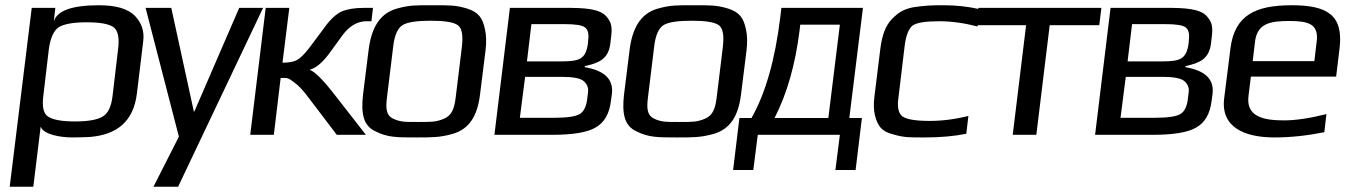

<svg xmlns="http://www.w3.org/2000/svg" viewBox="-20 -514 5129 732"><path d="M256 10C283 10 306 9 325 8C424 -1 489 -49 502 -158L526 -357C531 -394 520 -427 494 -454C467 -481 422 -494 357 -494C254 -494 197 -473 185 -432L191 -484H101L17 198H107L135 -31C146 -1 210 10 256 10ZM409 -147C404 -106 391 -80 370 -69C350 -57 315 -51 266 -51C216 -51 183 -57 164 -69C146 -80 140 -106 145 -147L166 -325C172 -370 185 -398 205 -411C226 -423 261 -429 311 -429C361 -429 394 -423 412 -411C430 -398 436 -370 430 -325Z M983 -484H892L721 -89H719L633 -484H535L662 7L565 198H659Z M934 0H1024L1050 -217C1081 -217 1078 -217 1103 -199C1118 -188 1133 -172 1150 -150L1264 0H1375L1258 -150C1211 -211 1178 -243 1160 -248C1185 -254 1212 -277 1241 -318L1286 -380C1312 -415 1343 -433 1377 -433H1396L1402 -484H1368C1331 -484 1303 -479 1282 -470C1261 -460 1239 -440 1217 -409L1158 -330C1140 -307 1125 -292 1112 -285C1099 -278 1081 -275 1057 -275L1083 -484H993Z M1831 -321C1835 -353 1834 -380 1829 -402C1820 -445 1805 -467 1762 -481C1717 -495 1692 -494 1629 -494C1566 -494 1542 -495 1492 -481C1426 -462 1395 -405 1385 -321L1364 -153C1356 -82 1365 -35 1410 -14C1457 10 1491 10 1567 10C1629 10 1656 10 1704 -3C1769 -21 1800 -72 1810 -153ZM1717 -140C1712 -100 1702 -74 1674 -62C1642 -48 1622 -49 1575 -49C1527 -49 1507 -48 1478 -62C1453 -74 1450 -100 1455 -140L1479 -336C1484 -381 1497 -408 1516 -419C1535 -430 1571 -435 1622 -435C1673 -435 1707 -430 1724 -419C1741 -408 1746 -381 1741 -336Z M2307 -349 2309 -366C2315 -410 2312 -428 2292 -451C2266 -482 2204 -484 2136 -484H1924L1865 0H2084C2163 0 2219 -9 2251 -28C2284 -47 2303 -80 2309 -128L2313 -157C2319 -212 2285 -245 2209 -258L2210 -262C2264 -274 2300 -289 2307 -349ZM2119 -280H1989L2006 -422H2133C2174 -422 2200 -418 2211 -409C2222 -400 2226 -383 2222 -358V-352C2214 -288 2190 -280 2119 -280ZM2218 -131C2214 -106 2205 -88 2190 -79C2174 -70 2143 -65 2096 -65H1962L1982 -221H2121C2164 -221 2192 -216 2205 -205C2218 -194 2224 -180 2222 -163Z M2826 -321C2830 -353 2829 -380 2824 -402C2815 -445 2800 -467 2757 -481C2712 -495 2687 -494 2624 -494C2561 -494 2537 -495 2487 -481C2421 -462 2390 -405 2380 -321L2359 -153C2351 -82 2360 -35 2405 -14C2452 10 2486 10 2562 10C2624 10 2651 10 2699 -3C2764 -21 2795 -72 2805 -153ZM2712 -140C2707 -100 2697 -74 2669 -62C2637 -48 2617 -49 2570 -49C2522 -49 2502 -48 2473 -62C2448 -74 2445 -100 2450 -140L2474 -336C2479 -381 2492 -408 2511 -419C2530 -430 2566 -435 2617 -435C2668 -435 2702 -430 2719 -419C2736 -408 2741 -381 2736 -336Z M3138 -64H2933C2981 -158 3012 -268 3028 -395L3031 -420H3182ZM2955 -450C2935 -285 2898 -157 2845 -64H2799L2775 134H2852L2869 0H3182L3165 134H3242L3266 -64H3218L3270 -484H2959Z M3664 -4 3672 -72C3621 -59 3571 -53 3524 -53C3471 -53 3436 -59 3421 -70C3406 -81 3400 -104 3405 -139L3429 -339C3434 -380 3445 -406 3460 -417C3476 -428 3509 -433 3561 -433C3608 -433 3657 -426 3707 -413L3715 -479C3671 -489 3625 -494 3579 -494C3528 -494 3510 -493 3466 -487C3425 -480 3405 -466 3381 -442C3355 -416 3342 -376 3336 -326L3314 -148C3310 -118 3311 -93 3316 -73C3327 -32 3342 -13 3384 -2C3429 11 3448 10 3507 10C3567 10 3619 5 3664 -4Z M4171 -418 4179 -484H3710L3702 -418H3892L3841 0H3931L3982 -418Z M4597 -349 4599 -366C4605 -410 4602 -428 4582 -451C4556 -482 4494 -484 4426 -484H4214L4155 0H4374C4453 0 4509 -9 4541 -28C4574 -47 4593 -80 4599 -128L4603 -157C4609 -212 4575 -245 4499 -258L4500 -262C4554 -274 4590 -289 4597 -349ZM4409 -280H4279L4296 -422H4423C4464 -422 4490 -418 4501 -409C4512 -400 4516 -383 4512 -358V-352C4504 -288 4480 -280 4409 -280ZM4508 -131C4504 -106 4495 -88 4480 -79C4464 -70 4433 -65 4386 -65H4252L4272 -221H4411C4454 -221 4482 -216 4495 -205C4508 -194 4514 -180 4512 -163Z M4905 -494C4769 -494 4687 -458 4671 -329L4647 -138C4634 -28 4726 10 4839 10C4901 10 4964 3 5029 -10L5037 -79C4973 -63 4919 -55 4875 -55C4791 -55 4730 -72 4740 -149L4749 -222H5074L5087 -329C5103 -458 5038 -494 4905 -494ZM4896 -434C4967 -434 5008 -423 5000 -357L4991 -281H4756L4765 -357C4774 -425 4823 -434 4896 -434Z"/></svg>

Font: Gamestation Display
Style: Italic
Weight: 400
Designer: Jonas Hecksher
Foundry: Jonas Hecksher, Playtypeª, e-types AS
Version: Version 1.003